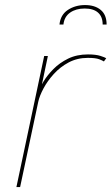

<svg xmlns="http://www.w3.org/2000/svg" viewBox="-20 -758 452 778"><path d="M46.5 0 159 -531H174L144 -388H135.5Q142 -404 157 -428.8Q172 -453.5 196.8 -478.5Q221.5 -503.5 256.2 -520.5Q291 -537.5 336.5 -537.5Q368 -537.5 386.8 -531.5Q405.5 -525.5 410.5 -522L401 -509Q396 -512.5 381.8 -518Q367.5 -523.5 336 -523.5Q293 -523.5 258.2 -505Q223.5 -486.5 197.8 -458Q172 -429.5 156 -399.2Q140 -369 135 -345.5L61.5 0ZM221 -658.5Q225 -698 255 -717.8Q285 -737.5 324.5 -737.5Q364.5 -737.5 388.2 -717.8Q412 -698 412 -658.5H396Q396 -690.5 377.2 -707Q358.5 -723.5 323 -723.5Q288 -723.5 264.2 -707Q240.5 -690.5 237 -658.5Z"/></svg>

Font: Epilogue Thin
Style: Italic
Weight: 250
Italic angle: -12°
Designer: Tyler Finck
Foundry: Etcetera Type Co
Version: Version 2.112